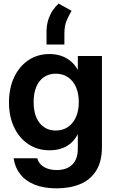

<svg xmlns="http://www.w3.org/2000/svg" viewBox="-20 -823 632 1054"><path d="M291.5 210.9Q220.7 210.9 170.4 190.7Q120.1 170.4 91.1 133.3Q62 96.2 54.7 45.9H184.6Q190.4 66.9 205.1 81.1Q219.7 95.2 241.7 102.8Q263.7 110.4 291.5 110.4Q346.7 110.4 377 80.3Q407.2 50.3 407.2 -6.8V-85.9H406.7Q391.1 -55.7 367.9 -36.1Q344.7 -16.6 315.7 -7.3Q286.6 2 252.4 2Q185.5 2 135.3 -31.7Q85 -65.4 57.1 -124.8Q29.3 -184.1 29.3 -260.7Q29.3 -338.9 57.4 -398.7Q85.4 -458.5 135.7 -492.4Q186 -526.4 252 -526.4Q285.6 -526.4 314.5 -516.8Q343.3 -507.3 366.9 -488.3Q390.6 -469.2 406.7 -439.9H407.2V-515.6H539.6V-16.6Q539.6 64 507.8 114.3Q476.1 164.6 419.9 187.7Q363.8 210.9 291.5 210.9ZM285.6 -106.4Q324.2 -106.4 352.8 -125.7Q381.3 -145 397 -180.2Q412.6 -215.3 412.6 -262.7Q412.6 -310.1 397 -345.2Q381.3 -380.4 352.8 -399.4Q324.2 -418.5 285.6 -418.5Q249.5 -418.5 222.2 -400.4Q194.8 -382.3 179.7 -347.4Q164.6 -312.5 164.6 -262.7Q164.6 -212.9 179.7 -178Q194.8 -143.1 222.2 -124.8Q249.5 -106.4 285.6 -106.4ZM235.4 -578.6V-645Q235.4 -685.5 245.6 -716.1Q255.9 -746.6 271.2 -768.3Q286.6 -790 301.8 -803.2L373 -763.7Q358.4 -739.3 345.9 -710.2Q333.5 -681.2 333.5 -639.6V-578.6Z"/></svg>

Font: Inter Cardless Display
Style: Bold
Weight: 700
Designer: Rasmus Andersson
Foundry: rsms
Version: Version 4.001;git-9221beed3